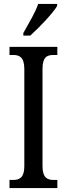

<svg xmlns="http://www.w3.org/2000/svg" viewBox="-20 -951 337 971"><path d="M98 -784V-771H133C181 -814 249 -886 269 -921V-931H173C158 -886 126 -835 98 -784ZM28 0H270V-41H251C218 -41 195 -53 195 -111V-602C195 -662 217 -673 251 -673H270V-714H28V-673H47C78 -673 103 -662 103 -602V-110C103 -52 78 -41 47 -41H28Z"/></svg>

Font: Noto Serif Sinhala ExtraCondensed
Style: Regular
Weight: 400
Width: 2
Designer: Jelle Bosma - Monotype Design Team
Foundry: Monotype Imaging Inc.
Version: Version 2.007